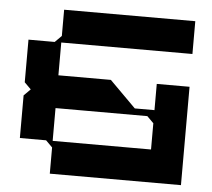

<svg xmlns="http://www.w3.org/2000/svg" viewBox="-47 -650 773 700"><g transform="rotate(5 340.0 -300.0)"><path d="M640 -480V-600H160V-504L136 -480H40V-324L64 -300L40 -276V-120H136L160 -96V0H640V-360H520V-264H448L352 -360H160V-480ZM496 -240 520 -216V-120H160V-240Z"/></g></svg>

Font: KUBO
Style: Regular
Weight: 400
Version: Version 001.000